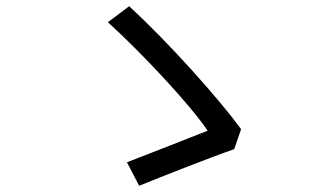

<svg xmlns="http://www.w3.org/2000/svg" viewBox="-20 -660 1040 614"><path d="M729 -183 751 -247C685 -338 521 -523 393 -640L325 -589C430 -494 587 -327 644 -242C589 -220 448 -165 386 -141L425 -66C492 -93 648 -155 729 -183Z"/></svg>

Font: Noto Sans Mono CJK SC Regular
Style: Regular
Weight: 400
Designer: Ryoko NISHIZUKA (kana & ideographs); Paul D. Hunt (Latin, Greek & Cyrillic); Wenlong ZHANG (bopomofo); Sandoll Communica
Foundry: Adobe Systems Incorporated
Version: Version 1.005;PS 1.005;hotconv 1.0.96;makeotf.lib2.5.65012